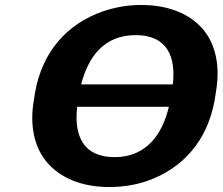

<svg xmlns="http://www.w3.org/2000/svg" viewBox="-20 -741 894 771"><path d="M842 -339 847 -371C866 -481 844 -568 792 -627C744 -681 664 -721 547 -721C493 -721 443 -712 395 -696C250 -646 150 -534 121 -371L116 -339C97 -230 121 -142 173 -84C222 -30 302 10 419 10C473 10 523 2 570 -14C714 -64 813 -176 842 -339ZM290 -312H658C632 -201 567 -110 440 -110C311 -110 277 -200 290 -312ZM674 -402H306C334 -512 397 -600 525 -600C652 -600 687 -512 674 -402Z"/></svg>

Font: Asimov
Style: XWidIt
Weight: 500
Designer: Google
Version: Version 2.000980; 2014